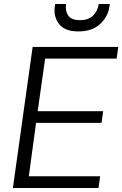

<svg xmlns="http://www.w3.org/2000/svg" viewBox="-20 -933 607 953"><path d="M44 0 142 -700H567L559 -642H204L167 -381H492L484 -323H159L123 -58H477L469 0ZM369 -777Q302 -777 273.5 -813.5Q245 -850 252 -900L254 -913H308Q303 -879 318.5 -856Q334 -833 377 -833Q420 -833 442.5 -856Q465 -879 470 -913H525L523 -900Q516 -850 476.5 -813.5Q437 -777 369 -777Z"/></svg>

Font: Host Grotesk Light
Style: Italic
Weight: 300
Italic angle: -8°
Designer: Doğukan Karapınar based on Poppins by Indian Type Foundry, Jonny Pinhorn
Foundry: Element Type
Version: Version 1.001; ttfautohint (v1.8.4.7-5d5b)